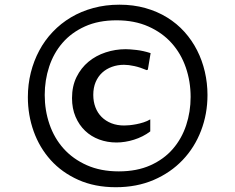

<svg xmlns="http://www.w3.org/2000/svg" viewBox="-20 -763 994 811"><path d="M97.7 -352.5Q97.7 -406.2 110.1 -456.1Q122.6 -505.9 145.8 -549.3Q168.9 -592.8 202.9 -628.4Q236.8 -664.1 279.8 -689.7Q322.8 -715.3 374.3 -729.2Q425.8 -743.2 484.4 -743.2Q543.5 -743.2 594 -729Q644.5 -714.8 686 -689.2Q727.5 -663.6 759.3 -628.2Q791 -592.8 812.5 -550.5Q834 -508.3 845.2 -460.2Q856.4 -412.1 856.4 -361.8Q856.4 -281.7 829.1 -210.7Q801.8 -139.6 751.2 -86.7Q700.7 -33.7 629.2 -2.9Q557.6 27.8 469.2 27.8Q380.4 27.8 311 -3.2Q241.7 -34.2 194.3 -86.7Q147 -139.2 122.3 -208Q97.7 -276.9 97.7 -352.5ZM168.9 -361.8Q168.9 -296.9 189 -238.3Q209 -179.7 248.5 -135.5Q288.1 -91.3 346.7 -65.2Q405.3 -39.1 481.9 -39.1Q558.1 -39.1 615.2 -64.7Q672.4 -90.3 710 -133.8Q747.6 -177.2 766.4 -234.1Q785.2 -291 785.2 -353.5Q785.2 -418.9 764.9 -477.8Q744.6 -536.6 705.1 -580.8Q665.5 -625 606.9 -651.1Q548.3 -677.2 472.2 -677.2Q396 -677.2 338.9 -651.4Q281.7 -625.5 244.1 -582Q206.5 -538.6 187.7 -481.4Q168.9 -424.3 168.9 -361.8ZM614.7 -208Q599.6 -196.3 582 -187.5Q564.5 -178.7 545.9 -172.9Q527.3 -167 508.5 -164.1Q489.7 -161.1 472.2 -161.1Q433.1 -161.1 398.9 -173.8Q364.7 -186.5 339.4 -210.7Q314 -234.9 299.1 -269.8Q284.2 -304.7 284.2 -348.6Q284.2 -398.9 303.2 -437.5Q322.3 -476.1 353.8 -502.2Q385.3 -528.3 426.3 -541.7Q467.3 -555.2 510.7 -555.2Q527.3 -555.2 555.9 -552Q584.5 -548.8 616.2 -538.6L604.5 -468.8L599.6 -466.8Q572.3 -478.5 547.6 -483.9Q522.9 -489.3 503.9 -489.3Q476.6 -489.3 452.9 -480.7Q429.2 -472.2 411.6 -456.1Q394 -439.9 384 -416.3Q374 -392.6 374 -362.3Q374 -333.5 383.1 -309.8Q392.1 -286.1 409.2 -269Q426.3 -252 450.4 -242.4Q474.6 -232.9 504.9 -232.9Q513.7 -232.9 527.1 -234.1Q540.5 -235.4 555.7 -238.3Q570.8 -241.2 586.2 -246.1Q601.6 -251 614.7 -258.8Z"/></svg>

Font: Proza Libre
Style: Regular
Weight: 400
Designer: Jasper de Waard
Foundry: Jasper de Waard
Version: Version 1.001; ttfautohint (v1.4.1.8-43bc)